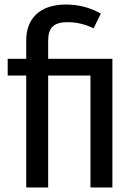

<svg xmlns="http://www.w3.org/2000/svg" viewBox="-20 -829 604 849"><path d="M272 -809C150 -809 96 -741 96 -651V-569H14V-495H96V0H193V-495H380V0H477V-569H193V-649C193 -706 217 -731 279 -731C324 -731 362 -719 394 -704L426 -769C384 -792 335 -809 272 -809Z"/></svg>

Font: Glow Sans SC Condensed Medium
Style: Regular
Weight: 600
Width: 3
Designer: Ryoko NISHIZUKA (kana, bopomofo & ideographs); Paul D. Hunt (Latin, Greek & Cyrillic); Sandoll Communications, Soo-young
Version: Version 0.93